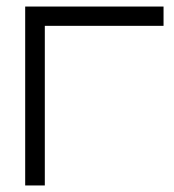

<svg xmlns="http://www.w3.org/2000/svg" viewBox="-20 -617 532 587"><path d="M117 -50H57V-597H480V-538H117Z"/></svg>

Font: IBM 3270 Semi-Condensed
Style: Condensed
Weight: 400
Monospace: yes
Version: Version 2.3.1